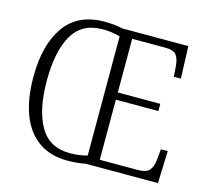

<svg xmlns="http://www.w3.org/2000/svg" viewBox="-105 -847 1064 978"><g transform="rotate(15 427.0 -357.5)"><path d="M330 9Q237 9 175 -36Q113 -81 82.5 -163.5Q52 -246 52 -359Q52 -529 121.5 -626.5Q191 -724 331 -724Q354 -724 379.5 -721.5Q405 -719 425 -714H774L780 -544H743L739 -598Q736 -638 721 -657Q706 -676 663 -676H488V-393H712V-355H488V-38H689Q731 -38 748 -56Q765 -74 769 -111L775 -170H811L805 0H425Q404 4 378.5 6.5Q353 9 330 9ZM330 -31Q361 -31 383 -34.5Q405 -38 423 -43V-671Q384 -684 331 -684Q222 -684 172.5 -598.5Q123 -513 123 -358Q123 -205 173 -118Q223 -31 330 -31Z"/></g></svg>

Font: Noto Serif Lao SemiCondensed Light
Style: Regular
Weight: 300
Width: 4
Designer: Monotype Design Team
Foundry: Monotype Imaging Inc.
Version: Version 2.003; ttfautohint (v1.8.4.7-5d5b)